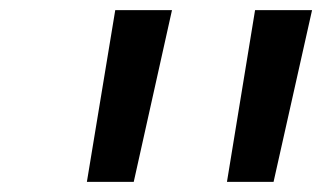

<svg xmlns="http://www.w3.org/2000/svg" viewBox="-20 -750 660 379"><path d="M244 -391 319.5 -730H207.5L151.5 -391ZM520 -391 596 -730H483.5L428 -391Z"/></svg>

Font: Monaspace Neon Medium
Style: Italic
Weight: 500
Italic angle: -11°
Designer: Riley Cran & the Lettermatic Team
Foundry: Lettermatic
Version: Version 1.200 (Monaspace Neon)